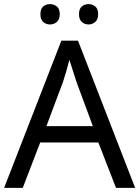

<svg xmlns="http://www.w3.org/2000/svg" viewBox="-20 -915 679 935"><path d="M544.9 0 459 -221.2H175.8L90.8 0H0L278.8 -716.8H359.9L638.2 0ZM432.1 -300.8 352.1 -517.1 317.9 -624Q303.2 -565.4 287.1 -517.1L206.1 -300.8ZM176.8 -846.2Q176.8 -872.1 190.4 -883.5Q204.1 -895 223.6 -895Q242.7 -895 256.8 -883.5Q271 -872.1 271 -846.2Q271 -820.3 256.8 -808.1Q242.7 -795.9 223.6 -795.9Q204.1 -795.9 190.4 -808.1Q176.8 -820.3 176.8 -846.2ZM364.7 -846.2Q364.7 -872.1 378.4 -883.5Q392.1 -895 410.6 -895Q429.7 -895 443.8 -883.5Q458 -872.1 458 -846.2Q458 -820.3 443.8 -808.1Q429.7 -795.9 410.6 -795.9Q392.1 -795.9 378.4 -808.1Q364.7 -820.3 364.7 -846.2Z"/></svg>

Font: Noto Sans Southeast Asian
Style: Regular
Weight: 400
Designer: Monotype Design Team
Foundry: Monotype Imaging Inc.
Version: Version 1.06 uh; ttfautohint (v1.4.1)